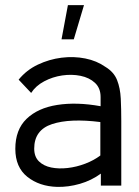

<svg xmlns="http://www.w3.org/2000/svg" viewBox="-20 -727 545 752"><path d="M204 5Q134 3 87 -34.5Q40 -72 40 -144Q40 -219 84 -261.5Q128 -304 204 -316Q280 -328 374 -311V-347Q374 -382 352 -402.5Q330 -423 295.5 -430Q261 -437 223.5 -431.5Q186 -426 153 -408.5Q120 -391 102 -363L53 -415Q84 -453 128.5 -474Q173 -495 221 -501Q269 -507 314 -498Q359 -489 393 -465Q426 -445 438.5 -413.5Q451 -382 453 -341Q455 -300 455 -253V0H375V-47Q338 -20 293 -7Q248 6 204 5ZM373 -118V-249Q254 -264 184 -241Q114 -218 114 -145Q114 -113 132.5 -95Q151 -77 180.5 -71Q210 -65 245 -69Q280 -73 314 -86Q348 -99 373 -118ZM221 -573H269L309 -707H246Z"/></svg>

Font: Kulim Park
Style: Regular
Weight: 400
Designer: Noponies / Dale Sattler
Foundry: Noponies
Version: Version 1.000; ttfautohint (v1.8.3)